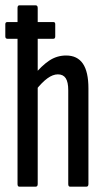

<svg xmlns="http://www.w3.org/2000/svg" viewBox="-21 -703 396 723"><path d="M7 -557Q-1 -557 -1 -566V-612Q-1 -620 7 -620H180Q187 -620 187 -612V-566Q187 -557 180 -557H45ZM243 0Q236 0 236 -10V-363Q236 -394 226.5 -408.5Q217 -423 197 -423Q178 -423 157.5 -408Q137 -393 114 -364L106 -419Q135 -455 164 -474.5Q193 -494 228 -494Q270 -494 291 -463.5Q312 -433 312 -370V-10Q312 0 304 0ZM52 0Q45 0 45 -10V-673Q45 -683 52 -683H113Q121 -683 121 -673V-10Q121 0 113 0Z"/></svg>

Font: Sofia Sans Extra Condensed Medium
Style: Regular
Weight: 500
Version: Version 4.100